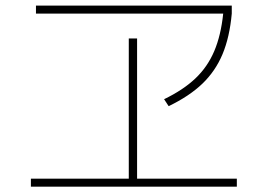

<svg xmlns="http://www.w3.org/2000/svg" viewBox="-20 -705 978 701"><path d="M92.8 -52.7H450.2V-564.5H480.5V-52.7H844.7V-23.4H92.8ZM111.3 -684.6H826.2V-655.3Q818.4 -569.3 792.5 -507.3Q766.6 -445.3 718.8 -399.4Q670.9 -353.5 595.7 -317.4L579.1 -342.8Q648.9 -376.5 693.4 -418.7Q737.8 -460.9 762.2 -518.3Q786.6 -575.7 794.9 -655.3H111.3Z"/></svg>

Font: Pretendard Thin
Style: Regular
Weight: 100
Designer: Base glyphs from Inter by Rasmus Andersson; Hangeul glyphs from Noto Sans CJK(Source Han Sans) by Jang Soo-young and Kan
Foundry: Kil Hyung-jin
Version: Version 1.309